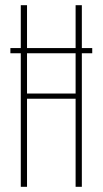

<svg xmlns="http://www.w3.org/2000/svg" viewBox="-20 -719 395 739"><path d="M84 -699V-534H271V-699H295V-534H335V-514H295V0H271V-339H84V0H60V-514H20V-534H60V-699ZM271 -359V-514H84V-359Z"/></svg>

Font: Moniqa Thin Paragraph
Style: Regular
Weight: 100
Designer: Rajesh Rajput
Foundry: Rajesh Rajput
Version: Version 1.000